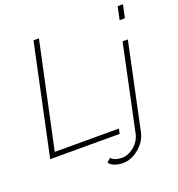

<svg xmlns="http://www.w3.org/2000/svg" viewBox="-157 -859 1078 1161"><g transform="rotate(-20 382.0 -278.5)"><path d="M181 -710H216L71 -32H484L477 0H30ZM439 173Q410 173 386.5 165Q363 157 348 138L373 116Q386 131 405.5 136Q425 141 443 141Q468 141 494.5 127Q521 113 541 88.5Q561 64 568 33L685 -520H719L602 32Q594 73 567 105Q540 137 506 155Q472 173 439 173ZM730 -730H764L746 -646H712Z"/></g></svg>

Font: Raleway Thin ExtraLight
Style: Italic
Weight: 250
Italic angle: -12°
Version: Version 4.026